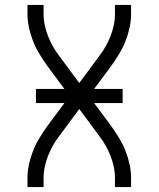

<svg xmlns="http://www.w3.org/2000/svg" viewBox="-20 -755 640 775"><path d="M91 0V-37Q91 -65 97 -92Q103 -119 113 -145Q123 -171 137.5 -195Q152 -219 168 -242L240 -339H125V-396H240L168 -493Q152 -516 137.5 -540Q123 -564 113 -590Q103 -616 97 -643Q91 -670 91 -698V-735H156V-698Q156 -675 161 -652Q166 -629 174.5 -607.5Q183 -586 194.5 -566Q206 -546 220 -528L300 -420L380 -528Q394 -546 405.5 -566Q417 -586 425.5 -607.5Q434 -629 439 -652Q444 -675 444 -698V-735H509V-698Q509 -670 503 -643Q497 -616 487 -590Q477 -564 462.5 -540Q448 -516 432 -493L360 -396H475V-339H360L432 -242Q448 -219 462.5 -195Q477 -171 487 -145Q497 -119 503 -92Q509 -65 509 -37V0H444V-37Q444 -60 439 -83Q434 -106 425.5 -127.5Q417 -149 405.5 -169Q394 -189 380 -207L300 -315L220 -207Q206 -189 194.5 -169Q183 -149 174.5 -127.5Q166 -106 161 -83Q156 -60 156 -37V0Z"/></svg>

Font: Iosevka Curly Light Extended
Style: Regular
Weight: 300
Width: 7
Monospace: yes
Designer: Belleve Invis
Foundry: Belleve Invis
Version: Version 11.1.0; ttfautohint (v1.8.3)